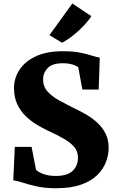

<svg xmlns="http://www.w3.org/2000/svg" viewBox="-20 -1038 648 1070"><path d="M292.5 11Q231 11 184 0.5Q137 -10 104.5 -20.8Q72 -31.5 54 -33L62.5 -219.5H156L180.5 -92.5Q190.5 -80.5 219.5 -69Q248.5 -57.5 292.5 -57.5Q355 -57.5 384.8 -85.8Q414.5 -114 414.5 -160Q414.5 -194 393.8 -218.8Q373 -243.5 335.5 -265Q298 -286.5 246.5 -310Q218 -323.5 185.2 -343Q152.5 -362.5 123.5 -390.5Q94.5 -418.5 76.2 -457.2Q58 -496 58 -548Q58 -601.5 88 -648.2Q118 -695 178.5 -723.8Q239 -752.5 330.5 -752.5Q388.5 -752.5 428.8 -744.2Q469 -736 495 -727.2Q521 -718.5 536 -717L530 -539H439L416.5 -661.5Q410.5 -669.5 386.8 -677.5Q363 -685.5 329.5 -685.5Q271 -685.5 245.5 -658.5Q220 -631.5 220 -596Q220 -556 244.8 -528.2Q269.5 -500.5 310.2 -478.2Q351 -456 398 -432.5Q428 -418.5 460.8 -399.5Q493.5 -380.5 521.8 -354.8Q550 -329 567.8 -294.5Q585.5 -260 585.5 -214Q585.5 -175.5 570.8 -135.8Q556 -96 522.5 -62.8Q489 -29.5 432.5 -9.2Q376 11 292.5 11ZM326 -800H325.5L255.5 -842L383 -1018.5L489 -948Q475.5 -925.5 448.8 -897Q422 -868.5 389.5 -842.2Q357 -816 326 -800Z"/></svg>

Font: Merriweather Black
Style: Regular
Weight: 900
Designer: Eben Sorkin
Foundry: Eben Sorkin
Version: Version 2.200;gftools[0.9.31]